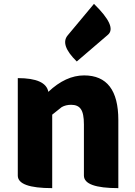

<svg xmlns="http://www.w3.org/2000/svg" viewBox="-20 -973 698 993"><path d="M250 0Q72 0 72 -65V-569Q217 -569 230 -498Q320 -583 415 -583Q592 -583 592 -352V0Q414 0 414 -65V-330Q414 -387 398 -409Q383 -431 348 -431Q320 -431 299 -419L250 -380V0ZM377 -655Q289 -741 330 -790L466 -953Q587 -835 538 -793Z"/></svg>

Font: Swei Half Moon CJK SC
Style: Black
Weight: 900
Version: Version 2.071